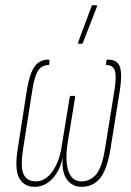

<svg xmlns="http://www.w3.org/2000/svg" viewBox="-20 -715 507 741"><path d="M114 6Q73 6 54.5 -27Q36 -60 48 -138L84 -369Q94 -430 113 -457.5Q132 -485 168 -485Q171 -485 171 -480L170 -470Q170 -464 166 -464Q140 -463 126.5 -441.5Q113 -420 105 -369L69 -139Q58 -68 71.5 -41.5Q85 -15 118 -15Q155 -15 182.5 -53.5Q210 -92 219 -156L249 -340Q250 -345 254 -345H266Q271 -345 270 -340L240 -156Q231 -92 244.5 -53.5Q258 -15 295 -15Q327 -15 350 -40.5Q373 -66 385 -139L422 -369Q430 -420 423.5 -441.5Q417 -463 392 -464Q388 -464 389 -469L391 -481Q392 -485 396 -485Q433 -485 442.5 -457.5Q452 -430 443 -369L406 -138Q393 -60 366 -27Q339 6 295 6Q259 6 238.5 -22Q218 -50 222 -102H221Q208 -50 179 -22Q150 6 114 6ZM284 -546Q282 -546 281.5 -547.5Q281 -549 282 -553L333 -690Q334 -693 335 -694Q336 -695 339 -695H351Q353 -695 354 -693.5Q355 -692 354 -689L300 -550Q299 -546 293 -546Z"/></svg>

Font: Sofia Sans Extra Condensed Thin
Style: Italic
Weight: 250
Italic angle: -9°
Version: Version 4.100